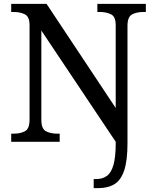

<svg xmlns="http://www.w3.org/2000/svg" viewBox="-20 -734 803 994"><path d="M465 240V193H479Q511 193 533.5 176.5Q556 160 567.5 119.5Q579 79 579 9V0L194 -576V-114Q194 -67 218 -54.5Q242 -42 276 -42H289V0H38V-42H51Q85 -42 109 -54.5Q133 -67 133 -114V-604Q133 -648 108.5 -660Q84 -672 51 -672H38V-714H221L579 -175V-604Q579 -648 554.5 -660Q530 -672 497 -672H484V-714H735V-672H722Q688 -672 664 -659.5Q640 -647 640 -600V8Q640 97 623 148Q606 199 572.5 219.5Q539 240 488 240Z"/></svg>

Font: Noto Serif Grantha
Style: Regular
Weight: 400
Designer: Monotype Design Team
Foundry: Monotype Imaging Inc.
Version: Version 2.004; ttfautohint (v1.8.4.7-5d5b)